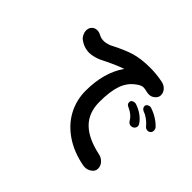

<svg xmlns="http://www.w3.org/2000/svg" viewBox="-170 -1024 1339 1339"><g transform="rotate(45 500.0 -354.0)"><path d="M896 -451Q880 -471 857 -488Q834 -505 813 -512Q788 -522 788 -545Q788 -554 797 -561Q806 -568 817 -569Q824 -569 827 -568Q862 -557 893.5 -537.5Q925 -518 947 -494Q954 -487 956 -471Q956 -454 946.5 -445.5Q937 -437 924 -437Q907 -437 896 -451ZM788 -397Q768 -434 718 -457Q704 -463 698.5 -469.5Q693 -476 693 -489Q693 -500 702.5 -506.5Q712 -513 725 -513Q734 -513 740 -510Q775 -498 803.5 -477Q832 -456 849 -430Q855 -421 855 -412Q855 -397 844.5 -387.5Q834 -378 819 -378Q800 -378 788 -397ZM868 -6Q868 20 845 36.5Q822 53 794 53Q785 53 781 52Q669 31 588 -23.5Q507 -78 464.5 -157Q422 -236 422 -329Q422 -509 505 -627Q440 -605 348 -558Q329 -548 301.5 -540.5Q274 -533 254 -533Q200 -533 156 -567Q144 -576 135.5 -593.5Q127 -611 127 -629Q127 -654 142.5 -669.5Q158 -685 182 -685Q200 -685 220 -674Q240 -663 268 -663Q278 -663 296 -667.5Q314 -672 324 -677Q408 -721 472 -741Q536 -761 627 -761Q690 -761 749 -749Q779 -744 797.5 -724Q816 -704 816 -679Q816 -656 796.5 -639Q777 -622 753 -622Q740 -622 724 -626Q705 -631 690 -631Q670 -631 641 -609Q589 -572 567 -508.5Q545 -445 545 -342Q545 -235 609 -171.5Q673 -108 802 -81Q830 -75 849 -54Q868 -33 868 -6Z"/></g></svg>

Font: Tsukimi Rounded
Style: Bold
Weight: 700
Designer: Takashi Funayama
Foundry: Takashi Funayama
Version: Version 1.032; ttfautohint (v1.8.3)